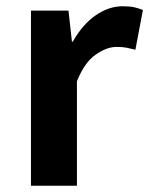

<svg xmlns="http://www.w3.org/2000/svg" viewBox="-20 -594 477 614"><path d="M79 0V-560H199L210 -461H213Q244 -516 286 -545Q328 -574 372 -574Q396 -574 410.5 -570.5Q425 -567 437 -562L413 -435Q397 -439 384.5 -441.5Q372 -444 353 -444Q321 -444 285.5 -419Q250 -394 226 -334V0Z"/></svg>

Font: Noto Sans SC
Style: Bold
Weight: 700
Designer: Ryoko NISHIZUKA  (kana, bopomofo & ideographs); Paul D. Hunt (Latin, Greek & Cyrillic); Sandoll Communications , Soo-you
Foundry: Adobe
Version: Version 2.004-H2;hotconv 1.0.118;makeotfexe 2.5.65603